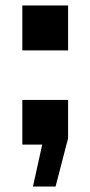

<svg xmlns="http://www.w3.org/2000/svg" viewBox="-20 -531 332 705"><path d="M230 -346H62V-511H230ZM230 -23 184 154H101L135 0H62V-164H230Z"/></svg>

Font: Chivo ExtraBold
Style: Regular
Weight: 800
Designer: Hector Gatti
Foundry: Omnibus-Type
Version: Version 1.007